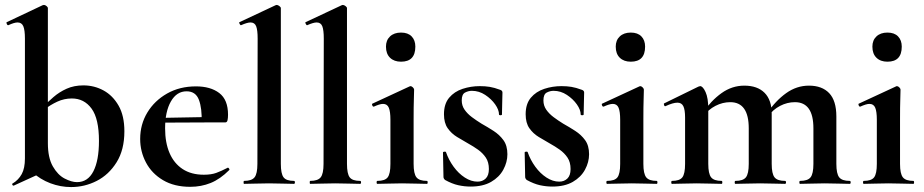

<svg xmlns="http://www.w3.org/2000/svg" viewBox="-20 -745 3744 778"><path d="M268 13Q225 13 184 -2.5Q143 -18 110 -48L174 -165Q174 -106 194 -71Q214 -36 242 -21.5Q270 -7 292 -7Q336 -7 358.5 -51Q381 -95 381 -174Q381 -264 351 -305Q321 -346 271 -346Q240 -346 212 -333Q184 -320 161 -302L152 -310Q173 -331 196.5 -351.5Q220 -372 250 -385.5Q280 -399 318 -399Q362 -399 399.5 -378.5Q437 -358 460.5 -317Q484 -276 484 -213Q484 -138 452.5 -87.5Q421 -37 372 -12Q323 13 268 13ZM36 7Q32 8 30 3.5Q28 -1 32 -2Q55 -16 68 -39.5Q81 -63 81 -103V-589Q81 -623 74.5 -638.5Q68 -654 51 -654Q38 -654 14 -643Q10 -642 7.5 -648Q5 -654 7 -655L153 -724Q156 -725 158 -725Q163 -725 168.5 -720.5Q174 -716 174 -712V-56Z M751 12Q686 12 640.5 -15Q595 -42 571.5 -86.5Q548 -131 548 -182Q548 -241 577 -289Q606 -337 657 -366Q708 -395 774 -395Q833 -395 868.5 -368Q904 -341 904 -280Q904 -267 902 -258Q900 -249 893 -249H797Q799 -306 786 -340.5Q773 -375 736 -375Q696 -375 672.5 -334Q649 -293 649 -225Q649 -167 667 -125Q685 -83 720 -60Q755 -37 806 -37Q836 -37 856.5 -44.5Q877 -52 902 -65Q904 -67 907.5 -63Q911 -59 909 -56Q872 -19 833.5 -3.5Q795 12 751 12ZM614 -248 613 -267 832 -271V-249Z M969 0Q967 0 967 -6Q967 -12 969 -12Q1000 -12 1011.5 -26.5Q1023 -41 1023 -81L1024 -589Q1024 -623 1018 -638.5Q1012 -654 995 -654Q982 -654 957 -643Q954 -642 951 -648Q948 -654 950 -655L1097 -724Q1099 -725 1101 -725Q1106 -725 1112 -720.5Q1118 -716 1118 -712V-81Q1118 -41 1129 -26.5Q1140 -12 1171 -12Q1175 -12 1175 -6Q1175 0 1171 0Q1152 0 1125.5 -1Q1099 -2 1070 -2Q1041 -2 1015 -1Q989 0 969 0Z M1237 0Q1235 0 1235 -6Q1235 -12 1237 -12Q1268 -12 1279.5 -26.5Q1291 -41 1291 -81L1292 -589Q1292 -623 1286 -638.5Q1280 -654 1263 -654Q1250 -654 1225 -643Q1222 -642 1219 -648Q1216 -654 1218 -655L1365 -724Q1367 -725 1369 -725Q1374 -725 1380 -720.5Q1386 -716 1386 -712V-81Q1386 -41 1397 -26.5Q1408 -12 1439 -12Q1443 -12 1443 -6Q1443 0 1439 0Q1420 0 1393.5 -1Q1367 -2 1338 -2Q1309 -2 1283 -1Q1257 0 1237 0Z M1509 0Q1506 0 1506 -6Q1506 -12 1509 -12Q1540 -12 1551 -26.5Q1562 -41 1562 -81V-260Q1562 -293 1555.5 -308.5Q1549 -324 1532 -324Q1525 -324 1515.5 -321Q1506 -318 1495 -313Q1491 -312 1488.5 -318Q1486 -324 1489 -325L1640 -395Q1642 -396 1643 -396Q1648 -396 1653 -391Q1658 -386 1658 -382Q1658 -370 1657 -342Q1656 -314 1656 -262V-81Q1656 -41 1667.5 -26.5Q1679 -12 1710 -12Q1713 -12 1713 -6Q1713 0 1710 0Q1690 0 1664 -1Q1638 -2 1609 -2Q1581 -2 1555 -1Q1529 0 1509 0ZM1605 -495Q1577 -495 1560.5 -511Q1544 -527 1544 -556Q1544 -582 1560.5 -597.5Q1577 -613 1605 -613Q1633 -613 1648 -597.5Q1663 -582 1663 -556Q1663 -495 1605 -495Z M1851 -338Q1851 -317 1862.5 -300.5Q1874 -284 1892 -270.5Q1910 -257 1931 -244Q1956 -230 1980 -214.5Q2004 -199 2020 -177Q2036 -155 2036 -120Q2036 -88 2019.5 -57.5Q2003 -27 1970 -8Q1937 11 1887 11Q1862 11 1837 5.5Q1812 0 1783 -16Q1781 -18 1779 -21Q1777 -24 1777 -28L1775 -127Q1775 -130 1780.5 -130.5Q1786 -131 1787 -129Q1798 -97 1818 -69.5Q1838 -42 1863.5 -25.5Q1889 -9 1915 -9Q1935 -9 1948 -21.5Q1961 -34 1961 -60Q1961 -88 1948.5 -106.5Q1936 -125 1917 -138.5Q1898 -152 1878 -163Q1855 -176 1832 -190Q1809 -204 1794 -225.5Q1779 -247 1779 -282Q1779 -324 1800 -349Q1821 -374 1854.5 -385Q1888 -396 1924 -396Q1946 -396 1964.5 -393Q1983 -390 2007 -381Q2016 -378 2016 -370Q2016 -350 2015 -328.5Q2014 -307 2014 -281Q2014 -278 2008 -278Q2002 -278 2002 -281Q2002 -300 1986.5 -322Q1971 -344 1946 -360.5Q1921 -377 1892 -377Q1878 -377 1864.5 -370Q1851 -363 1851 -338Z M2182 -338Q2182 -317 2193.5 -300.5Q2205 -284 2223 -270.5Q2241 -257 2262 -244Q2287 -230 2311 -214.5Q2335 -199 2351 -177Q2367 -155 2367 -120Q2367 -88 2350.5 -57.5Q2334 -27 2301 -8Q2268 11 2218 11Q2193 11 2168 5.5Q2143 0 2114 -16Q2112 -18 2110 -21Q2108 -24 2108 -28L2106 -127Q2106 -130 2111.5 -130.5Q2117 -131 2118 -129Q2129 -97 2149 -69.5Q2169 -42 2194.5 -25.5Q2220 -9 2246 -9Q2266 -9 2279 -21.5Q2292 -34 2292 -60Q2292 -88 2279.5 -106.5Q2267 -125 2248 -138.5Q2229 -152 2209 -163Q2186 -176 2163 -190Q2140 -204 2125 -225.5Q2110 -247 2110 -282Q2110 -324 2131 -349Q2152 -374 2185.5 -385Q2219 -396 2255 -396Q2277 -396 2295.5 -393Q2314 -390 2338 -381Q2347 -378 2347 -370Q2347 -350 2346 -328.5Q2345 -307 2345 -281Q2345 -278 2339 -278Q2333 -278 2333 -281Q2333 -300 2317.5 -322Q2302 -344 2277 -360.5Q2252 -377 2223 -377Q2209 -377 2195.5 -370Q2182 -363 2182 -338Z M2440 0Q2437 0 2437 -6Q2437 -12 2440 -12Q2471 -12 2482 -26.5Q2493 -41 2493 -81V-260Q2493 -293 2486.5 -308.5Q2480 -324 2463 -324Q2456 -324 2446.5 -321Q2437 -318 2426 -313Q2422 -312 2419.5 -318Q2417 -324 2420 -325L2571 -395Q2573 -396 2574 -396Q2579 -396 2584 -391Q2589 -386 2589 -382Q2589 -370 2588 -342Q2587 -314 2587 -262V-81Q2587 -41 2598.5 -26.5Q2610 -12 2641 -12Q2644 -12 2644 -6Q2644 0 2641 0Q2621 0 2595 -1Q2569 -2 2540 -2Q2512 -2 2486 -1Q2460 0 2440 0ZM2536 -495Q2508 -495 2491.5 -511Q2475 -527 2475 -556Q2475 -582 2491.5 -597.5Q2508 -613 2536 -613Q2564 -613 2579 -597.5Q2594 -582 2594 -556Q2594 -495 2536 -495Z M3222 0Q3219 0 3219 -6Q3219 -12 3222 -12Q3253 -12 3264.5 -26.5Q3276 -41 3276 -81V-225Q3276 -331 3201 -331Q3170 -331 3141 -316Q3112 -301 3094 -275L3089 -287Q3123 -337 3165.5 -367.5Q3208 -398 3258 -398Q3311 -398 3340 -367.5Q3369 -337 3369 -273V-81Q3369 -41 3380.5 -26.5Q3392 -12 3423 -12Q3427 -12 3427 -6Q3427 0 3423 0Q3403 0 3377 -1Q3351 -2 3322 -2Q3294 -2 3268 -1Q3242 0 3222 0ZM2960 0Q2957 0 2957 -6Q2957 -12 2960 -12Q2991 -12 3002.5 -26.5Q3014 -41 3014 -81V-225Q3014 -331 2939 -331Q2908 -331 2879 -316Q2850 -301 2832 -275L2827 -287Q2861 -337 2903.5 -367.5Q2946 -398 2996 -398Q3049 -398 3078 -369Q3107 -340 3107 -284V-81Q3107 -41 3118.5 -26.5Q3130 -12 3161 -12Q3165 -12 3165 -6Q3165 0 3161 0Q3141 0 3115 -1Q3089 -2 3060 -2Q3032 -2 3006 -1Q2980 0 2960 0ZM2703 0Q2700 0 2700 -6Q2700 -12 2703 -12Q2734 -12 2745 -26.5Q2756 -41 2756 -81V-269Q2756 -300 2749 -314.5Q2742 -329 2725 -329Q2716 -329 2704 -325.5Q2692 -322 2677 -315Q2673 -313 2671 -319Q2669 -325 2671 -326L2810 -394Q2816 -396 2817 -396Q2828 -396 2839 -372Q2850 -348 2850 -303V-81Q2850 -41 2861.5 -26.5Q2873 -12 2904 -12Q2907 -12 2907 -6Q2907 0 2904 0Q2884 0 2858 -1Q2832 -2 2803 -2Q2775 -2 2749 -1Q2723 0 2703 0Z M3480 0Q3477 0 3477 -6Q3477 -12 3480 -12Q3511 -12 3522 -26.5Q3533 -41 3533 -81V-260Q3533 -293 3526.5 -308.5Q3520 -324 3503 -324Q3496 -324 3486.5 -321Q3477 -318 3466 -313Q3462 -312 3459.5 -318Q3457 -324 3460 -325L3611 -395Q3613 -396 3614 -396Q3619 -396 3624 -391Q3629 -386 3629 -382Q3629 -370 3628 -342Q3627 -314 3627 -262V-81Q3627 -41 3638.5 -26.5Q3650 -12 3681 -12Q3684 -12 3684 -6Q3684 0 3681 0Q3661 0 3635 -1Q3609 -2 3580 -2Q3552 -2 3526 -1Q3500 0 3480 0ZM3576 -495Q3548 -495 3531.5 -511Q3515 -527 3515 -556Q3515 -582 3531.5 -597.5Q3548 -613 3576 -613Q3604 -613 3619 -597.5Q3634 -582 3634 -556Q3634 -495 3576 -495Z"/></svg>

Font: Cormorant Garamond Light
Style: Regular
Weight: 300
Designer: Christian Thalmann (Catharsis Fonts)
Foundry: Catharsis Fonts
Version: Version 4.001